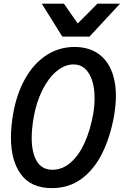

<svg xmlns="http://www.w3.org/2000/svg" viewBox="-20 -984 656 1018"><path d="M38 -255Q38 -315.5 50 -382Q69 -489 114.5 -568.8Q160 -648.5 227 -691.8Q294 -735 375 -735Q445 -735 494.2 -703.8Q543.5 -672.5 569 -614Q594.5 -555.5 594.5 -475Q594.5 -427.5 584.5 -369Q564.5 -257 521.8 -171Q479 -85 412 -35.8Q345 13.5 255.5 13.5Q145.5 13.5 91.8 -58.8Q38 -131 38 -255ZM473.5 -376.5Q481.5 -421.5 481.5 -464.5Q481.5 -517 468.5 -557.2Q455.5 -597.5 430.5 -620Q405.5 -642.5 370.5 -642.5Q323 -642.5 279.5 -606Q236 -569.5 204.2 -505.5Q172.5 -441.5 158.5 -361.5Q148 -299.5 148 -253.5Q148 -175 175 -129.5Q202 -84 258 -84Q311 -84 354.8 -122.2Q398.5 -160.5 428.5 -226.8Q458.5 -293 473.5 -376.5ZM201.5 -964.5H319L392 -859.5L496.5 -964.5H616.5L454.5 -790H310.5Z"/></svg>

Font: JuliaMono Medium
Style: Italic
Weight: 500
Italic angle: -9°
Monospace: yes
Designer: cormullion
Foundry: corm
Version: Version 0.054; ttfautohint (v1.8.4)